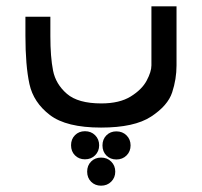

<svg xmlns="http://www.w3.org/2000/svg" viewBox="-20 -404 640 608"><path d="M60.5 -291V-351H139.5V-289.5Q139.5 -223.5 148 -180.5Q156.5 -137.5 191.8 -107Q227 -76.5 301 -76.5Q358.5 -76.5 394 -98.5Q429.5 -120.5 444.5 -148.8Q459.5 -177 459.5 -197V-384H539V-197Q539 -153.5 525.2 -111.5Q511.5 -69.5 458.5 -34.8Q405.5 0 300 0Q190 0 138 -39.8Q86 -79.5 73.2 -138Q60.5 -196.5 60.5 -291ZM345 139.5Q345 158.5 332.2 171.2Q319.5 184 300 184Q281 184 268.5 171.5Q256 159 256 139.5Q256 120 268.5 107.5Q281 95 300 95Q319.5 95 332.2 107.8Q345 120.5 345 139.5ZM294 56Q294 75 281.2 87.8Q268.5 100.5 249 100.5Q230 100.5 217.5 88Q205 75.5 205 56Q205 36.5 217.5 24Q230 11.5 249 11.5Q268.5 11.5 281.2 24.2Q294 37 294 56ZM393.5 56.5Q393.5 75.5 380.8 88.2Q368 101 348.5 101Q329.5 101 317 88.5Q304.5 76 304.5 56.5Q304.5 37 317 24.5Q329.5 12 348.5 12Q368 12 380.8 24.8Q393.5 37.5 393.5 56.5Z"/></svg>

Font: JuliaMono Italic
Style: Regular
Weight: 400
Italic angle: -9°
Monospace: yes
Designer: cormullion
Foundry: corm
Version: Version 0.049; ttfautohint (v1.8.4)